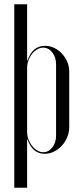

<svg xmlns="http://www.w3.org/2000/svg" viewBox="-20 -719 386 907"><path d="M108.1 -464V-699H47.4V168H108.1V-33.6V-59.9H110.1Q122 -26.1 142.2 -9.3Q162.5 7.5 190.6 7.5Q214 7.5 234.9 -2.8Q255.9 -13.1 272.1 -30.7Q288.2 -48.2 297.7 -71.1Q307.1 -94 307.1 -119.4V-379.8Q307.1 -404.8 297.9 -426.7Q288.6 -448.6 272.8 -465.6Q257 -482.6 236.1 -492.6Q215.2 -502.5 192.2 -502.5Q163.1 -502.5 142.4 -485.3Q121.8 -468.1 110.1 -433.4H108.1ZM108.1 -96.5V-398.2Q108.1 -416.2 114.3 -433.5Q120.5 -450.8 131.2 -464.2Q142 -477.8 155.5 -485.8Q169 -493.9 184.2 -493.9Q209.4 -493.9 227.1 -471.1Q244.9 -448.4 244.9 -414.6V-78.5Q244.9 -45.4 227.3 -22.7Q209.8 0 184.2 0Q169.6 0 156.1 -8.1Q142.6 -16.1 131.9 -29.6Q121.1 -43.1 114.6 -60.4Q108.1 -77.8 108.1 -96.5Z"/></svg>

Font: Moniqa Black
Style: Regular
Weight: 900
Designer: Rajesh Rajput
Foundry: Rajesh Rajput
Version: Version 1.000